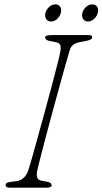

<svg xmlns="http://www.w3.org/2000/svg" viewBox="-20 -861 470 881"><path d="M151 -80Q146.5 -57 151 -45.5Q155.5 -34 174 -31L197 -27Q217 -23 217 -10Q217 -5 210.2 -2.5Q203.5 0 195 0H24Q6 0 6 -11Q4.5 -23 27 -26L56 -30Q77 -33 90.2 -46.5Q103.5 -60 110 -80Q114 -91 125 -129.8Q136 -168.5 151.2 -223.5Q166.5 -278.5 183.2 -339.8Q200 -401 215.2 -458.2Q230.5 -515.5 241.5 -558.8Q252.5 -602 256 -620Q260.5 -642 256.8 -653.2Q253 -664.5 234 -668L208 -673Q187 -677 187 -690Q187 -700 219 -700H386Q403 -700 403 -691Q403 -684.5 397.8 -680.8Q392.5 -677 378 -674L347 -668Q308.5 -661 300 -631Q293.5 -610.5 280.8 -565Q268 -519.5 251.8 -460.2Q235.5 -401 218.5 -338.8Q201.5 -276.5 187 -221Q172.5 -165.5 162.8 -127.5Q153 -89.5 151 -80ZM214 -762.5Q198.5 -762.5 191.5 -774.2Q184.5 -786 188.5 -802Q193 -818 205.8 -829.5Q218.5 -841 234.5 -841Q249.5 -841 256.5 -829.5Q263.5 -818 259 -802Q255 -786 242.2 -774.2Q229.5 -762.5 214 -762.5ZM383.5 -762.5Q368 -762.5 361 -774.2Q354 -786 358 -802Q362.5 -818 375.2 -829.5Q388 -841 404 -841Q419 -841 426 -829.5Q433 -818 428.5 -802Q424.5 -786 411.8 -774.2Q399 -762.5 383.5 -762.5Z"/></svg>

Font: Fraunces 9pt SuperSoft Thin
Style: Italic
Weight: 100
Italic angle: -16°
Version: Version 1.000;[0bf87f6ff]